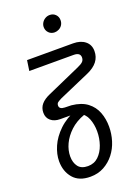

<svg xmlns="http://www.w3.org/2000/svg" viewBox="-170 -774 772 1063"><g transform="rotate(-20 216.0 -242.5)"><path d="M172 217Q105 217 71 177Q37 137 37 77Q37 36 56.5 -9Q76 -54 117.5 -94Q159 -134 226 -160L255 -117Q205 -99 171.5 -67.5Q138 -36 121 0.5Q104 37 104 73Q104 110 122 133.5Q140 157 179 157Q216 157 241 133Q266 109 279 71.5Q292 34 292 -7Q292 -48 278.5 -82Q265 -116 235 -129Q225 -135 208 -137.5Q191 -140 175 -140H123Q89 -140 68 -157.5Q47 -175 47 -205Q47 -234 64.5 -254.5Q82 -275 117 -290L311 -376Q334 -386 343.5 -395.5Q353 -405 353 -420Q353 -449 314 -449H53L62 -510H333Q377 -510 403.5 -488.5Q430 -467 430 -430Q430 -395 410 -369Q390 -343 349 -325L168 -246Q154 -239 145.5 -233Q137 -227 137 -214Q137 -193 169 -192L207 -191Q265 -185 299 -159Q333 -133 348 -94Q363 -55 363 -9Q363 33 350.5 73.5Q338 114 313 146Q288 178 252.5 197.5Q217 217 172 217ZM259 -602Q238 -602 224.5 -616Q211 -630 211 -650Q211 -663 218 -675Q225 -687 237.5 -694.5Q250 -702 265 -702Q285 -702 298.5 -688.5Q312 -675 312 -655Q312 -639 304.5 -627Q297 -615 284.5 -608.5Q272 -602 259 -602Z"/></g></svg>

Font: MuseoModerno Light
Style: Italic
Weight: 300
Italic angle: -9°
Designer: Pablo Cosgaya, Héctor Gatti, Marcela Romero, and the Authors of The MuseoModerno Project.
Foundry: Omnibus-Type Team
Version: Version 1.003